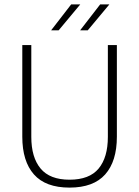

<svg xmlns="http://www.w3.org/2000/svg" viewBox="-20 -844 634 874"><path d="M296.5 10Q187.5 10 134.5 -50Q81.5 -110 81.5 -221.5V-639H122.5V-221Q122.5 -127.5 164.8 -76.8Q207 -26 296.5 -26Q387 -26 429 -76.8Q471 -127.5 471 -221V-639H512V-221.5Q512 -110 458.8 -50Q405.5 10 296.5 10ZM436 -824H477.5V-823.5L379.5 -706H345.5V-707ZM304 -824H345V-823.5L247 -706H213.5V-707Z"/></svg>

Font: Anek Latin Medium ExtraLight
Style: Regular
Weight: 250
Version: Version 1.003